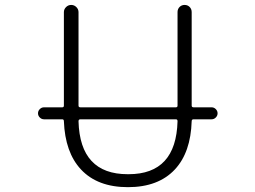

<svg xmlns="http://www.w3.org/2000/svg" viewBox="-20 -774 1040 782"><path d="M703.1 -280.3Q703.1 -288.1 696.3 -288.1H307.6Q299.8 -288.1 299.8 -280.3Q305.7 -64.5 500 -64.5Q501 -64.5 502 -64.5Q502.9 -64.5 503.9 -64.5Q697.3 -64.5 703.1 -280.3ZM159.2 -288.1Q149.4 -288.1 142.1 -295.4Q134.8 -302.7 134.8 -312.5Q134.8 -322.3 142.1 -329.6Q149.4 -336.9 159.2 -336.9H233.4Q240.2 -336.9 240.2 -343.8V-724.6Q240.2 -736.3 249 -745.1Q257.8 -753.9 270 -753.9Q282.2 -753.9 291 -745.1Q299.8 -736.3 299.8 -724.6V-343.8Q299.8 -336.9 307.6 -336.9H696.3Q703.1 -336.9 703.1 -343.8V-724.6Q703.1 -737.3 711.4 -745.6Q719.7 -753.9 731.9 -753.9Q744.1 -753.9 752.4 -745.6Q760.7 -737.3 760.7 -724.6V-343.8Q760.7 -336.9 768.6 -336.9H841.8Q851.6 -336.9 858.9 -329.6Q866.2 -322.3 866.2 -312.5Q866.2 -302.7 858.9 -295.4Q851.6 -288.1 841.8 -288.1H768.6Q760.7 -288.1 760.7 -280.3Q756.8 -153.3 692.4 -84Q625 -11.7 501 -11.7Q377 -11.7 309.6 -84Q245.1 -153.3 240.2 -280.3Q240.2 -288.1 233.4 -288.1Z"/></svg>

Font: Rounded-X Mgen+ 1mn light
Style: Regular
Weight: 200
Designer: [Source Han Sans]
Ryoko NISHIZUKA  (kana & ideographs); Paul D. Hunt (Latin, Greek & Cyrillic); Wenlong ZHANG  (bopomofo
Version: Version 1.059.20150602